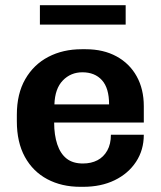

<svg xmlns="http://www.w3.org/2000/svg" viewBox="-20 -711 622 741"><path d="M290 10Q218 10 162.5 -19.5Q107 -49 76 -105.5Q45 -162 45 -243V-268Q45 -349 77.5 -405.5Q110 -462 166.5 -491.5Q223 -521 295 -521H311Q379 -521 429.5 -493.5Q480 -466 507.5 -416.5Q535 -367 535 -301V-238H189Q189 -190 201 -154Q213 -118 237 -99Q261 -80 300 -80Q332 -80 356 -92.5Q380 -105 394 -130Q408 -155 408 -191H535Q535 -132 505 -86.5Q475 -41 422.5 -15.5Q370 10 301 10ZM190 -308H401Q401 -371 373.5 -401.5Q346 -432 298 -432Q253 -432 222.5 -400.5Q192 -369 190 -308ZM134 -616V-691H465V-616Z"/></svg>

Font: Chivo Medium SemiBold
Style: Regular
Weight: 600
Version: Version 2.002